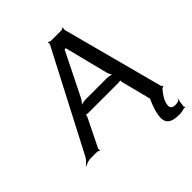

<svg xmlns="http://www.w3.org/2000/svg" viewBox="-236 -796 1121 1121"><g transform="rotate(-45 324.0 -235.5)"><path d="M591 186C607 186 621 184 634 179C637 178 643 179 645 181L647 177C645 176 643 171 643 168L648 131C648 127 653 122 655 119L653 117C650 119 645 124 640 126C629 129 621 130 617 130C591 130 579 119 582 97C585 70 601 41 628 10C630 7 640 2 643 2V-2C640 -2 635 -7 634 -11L468 -636C467 -641 469 -651 471 -654L469 -657C466 -653 456 -649 451 -649H367C361 -649 353 -653 351 -656L347 -654C349 -651 349 -641 346 -636L29 -27C21 -12 3 5 -7 12L-6 15C5 9 28 0 44 0H97C102 0 112 4 113 8L116 5C115 2 115 -8 118 -13L202 -184C204 -189 208 -201 206 -205L203 -202C204 -199 217 -197 222 -197H472C477 -197 490 -199 493 -202L490 -205C488 -201 488 -189 490 -184L535 -7C535 -5 537 2 538 2V-2C537 -2 533 5 533 6C515 47 505 80 502 106C494 167 528 186 591 186ZM441 -264H270C254 -264 230 -259 219 -252L222 -249C231 -256 248 -276 255 -291L385 -553C386 -554 389 -559 388 -560L385 -558C385 -557 390 -557 392 -557C393 -557 398 -557 400 -558L397 -560C396 -559 397 -554 398 -553L464 -291C467 -276 478 -256 487 -249L490 -252C481 -259 457 -264 441 -264Z"/></g></svg>

Font: Gamestation Storm Oblique 
Style: Italic
Weight: 400
Designer: Jonas Hecksher
Foundry: Jonas Hecksher, Playtypeª, e-types AS
Version: Version 1.003